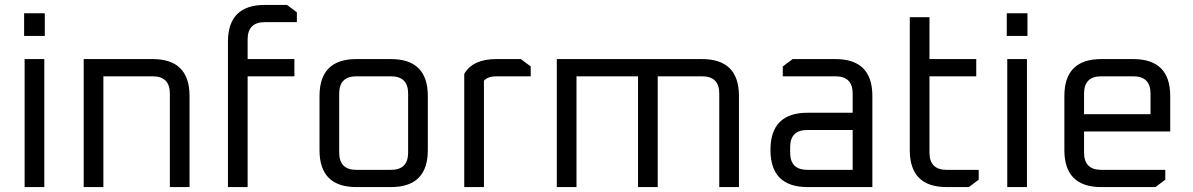

<svg xmlns="http://www.w3.org/2000/svg" viewBox="-20 -760 4846 780"><path d="M78 -614V-706H162V-614ZM80 0V-520H160V0Z M320 0V-520H600Q750 -520 750 -370V0H670V-380Q670 -450 600 -450H400V0Z M906 0V-590Q906 -740 1056 -740H1146L1186 -710V-670H1056Q986 -670 986 -600V-520H1176V-450H986V0Z M1278 -150V-370Q1278 -520 1428 -520H1568Q1718 -520 1718 -370V-150Q1718 0 1568 0H1428Q1278 0 1278 -150ZM1358 -140Q1358 -70 1428 -70H1568Q1638 -70 1638 -140V-380Q1638 -450 1568 -450H1428Q1358 -450 1358 -380Z M1866 0V-460Q1901 -520 1996 -520H2096L2136 -490V-450H1996Q1962 -450 1946 -432V0Z M2242 0V-520H2832Q2982 -520 2982 -370V0H2902V-380Q2902 -450 2832 -450H2652V0H2572V-450H2322V0Z M3261 0Q3110 0 3110 -151Q3110 -302 3261 -302H3444V-380Q3444 -450 3374 -450H3160V-490L3200 -520H3374Q3524 -520 3524 -370V0ZM3190 -140Q3190 -70 3260 -70H3444V-232H3260Q3190 -232 3190 -162Z M3676 -150V-690H3756V-520H3946V-450H3756V-140Q3756 -70 3826 -70H3956V-30L3916 0H3826Q3676 0 3676 -150Z M4070 -614V-706H4154V-614ZM4072 0V-520H4152V0Z M4304 -150V-370Q4304 -520 4454 -520H4584Q4734 -520 4734 -370V-226H4384V-140Q4384 -70 4454 -70H4714V-30L4674 0H4454Q4304 0 4304 -150ZM4384 -296H4654V-380Q4654 -450 4584 -450H4454Q4384 -450 4384 -380Z"/></svg>

Font: Oxanium
Style: Regular
Weight: 400
Designer: Severin Meyer
Version: Version 1.001